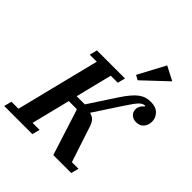

<svg xmlns="http://www.w3.org/2000/svg" viewBox="-284 -1118 1278 1278"><g transform="rotate(45 355.0 -479.0)"><path d="M-16 -54H50L197 -644H131L145 -698H409L395 -644H329L265 -387H342L469 -581Q493 -617 514 -642Q535 -667 555 -682Q575 -697 596 -703.5Q617 -710 641 -710Q688 -710 714 -684.5Q740 -659 740 -622Q740 -590 721 -567Q702 -544 666 -544Q640 -544 621.5 -560Q603 -576 603 -605Q603 -619 611.5 -634Q620 -649 634 -658L631 -665Q620 -664 610.5 -659.5Q601 -655 589.5 -643Q578 -631 563.5 -610.5Q549 -590 528 -558L406 -372Q432 -366 447.5 -349Q463 -332 474 -294L553 -54H615L601 0H432L329 -323L324 -327H251L183 -54H249L235 0H-30ZM444 -767 546 -958 645 -907 477 -749Z"/></g></svg>

Font: IBM Plex Serif SmBld
Style: Italic
Weight: 600
Italic angle: -14°
Designer: Mike Abbink, Paul van der Laan, Pieter van Rosmalen
Foundry: Bold Monday
Version: Version 3.001